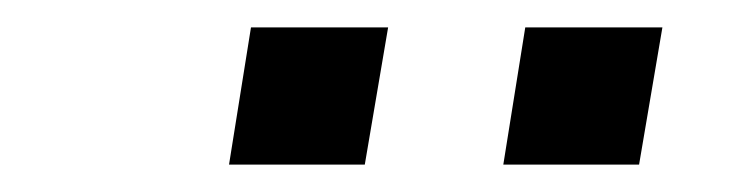

<svg xmlns="http://www.w3.org/2000/svg" viewBox="-20 -740 540 140"><path d="M446 -620H347L363 -720H463ZM147 -620 163 -720H263L246 -620Z"/></svg>

Font: Iosevka SS04 Light Oblique
Style: Regular
Weight: 300
Italic angle: -9°
Monospace: yes
Designer: Belleve Invis
Foundry: Belleve Invis
Version: Version 19.0.0; ttfautohint (v1.8.4)